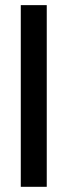

<svg xmlns="http://www.w3.org/2000/svg" viewBox="-20 -720 260 740"><path d="M60.1 -700.2H160.2V0H60.1Z"/></svg>

Font: TASA Explorer Medium
Style: Regular
Weight: 500
Designer: Weizhong Zhang
Foundry: Local Remote
Version: Version 1.000;Glyphs 3.1.2 (3151)